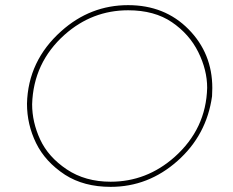

<svg xmlns="http://www.w3.org/2000/svg" viewBox="-20 -724 908 747"><path d="M410.5 3Q306.5 3 233 -44Q156 -94.5 120.5 -167Q85 -239.5 85 -320.5Q89 -487.5 218.5 -603Q331.5 -704 478.5 -704Q621 -704 713.5 -610.2Q806 -516.5 806 -381.5L805 -349.5Q784 -198.5 670.5 -97.8Q557 3 410.5 3ZM410.5 -17Q550.5 -17 659 -113Q782 -222.5 786 -382.5Q786 -451.5 751.5 -521.2Q717 -591 649 -637.5Q581 -684 478.5 -684Q338.5 -684 231.5 -589Q110 -480.5 105 -318.5Q105 -248.5 136.5 -180.8Q168 -113 239.8 -65Q311.5 -17 410.5 -17Z"/></svg>

Font: Argentum Sans Thin
Style: Italic
Weight: 100
Italic angle: -11°
Designer: Julieta Ulanovsky (font), Cristiano Sobral (main changes and remaster)
Foundry: Julieta Ulanovsky (font), Cristiano Sobral (main changes and remaster)
Version: Version 2.007;June 15, 2022;FontCreator 14.0.0.2814 64-bit; 